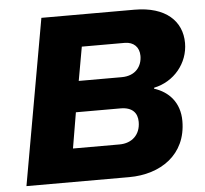

<svg xmlns="http://www.w3.org/2000/svg" viewBox="-50 -740 845 793"><g transform="rotate(-5 372.5 -343.5)"><path d="M28 0H454C584 0 693 -72 693 -212C693 -289 648 -336 588 -355L589 -359C672 -376 732 -448 732 -532C732 -622 666 -687 536 -687H150ZM281 -414 306 -554H484C521 -554 544 -531 544 -495C544 -453 518 -414 459 -414ZM233 -138 258 -286H443C492 -286 513 -261 513 -224C513 -170 477 -138 426 -138Z"/></g></svg>

Font: Archivo ExtraBold
Style: Italic
Weight: 800
Italic angle: -10°
Designer: Hector Gatti
Foundry: Omnibus-Type
Version: Version 2.001